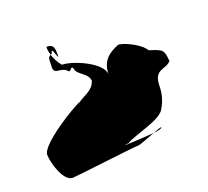

<svg xmlns="http://www.w3.org/2000/svg" viewBox="-93 -762 789 728"><g transform="rotate(-20 301.5 -397.5)"><path d="M23 -262C23 -228 48 -147 84 -147C99 -147 336 -177 358 -177C368 -177 404 -192 431 -202C399 -199 351 -197 311 -195C318 -197 324 -198 328 -198C360 -220 474 -239 490 -280C502 -299 512 -330 512 -358C512 -432 557 -410 580 -438C576 -483 575 -486 520 -503C501 -536 433 -564 418 -562C378 -546 346 -524 346 -468C346 -517 235 -564 192 -564C178 -580 170 -598 165 -614C154 -607 154 -609 153 -574C149 -533 182 -559 206 -534C216 -520 224 -562 231 -526C247 -502 274 -498 278 -469C268 -433 232 -426 207 -408C185 -402 23 -304 23 -262ZM161 -648C191 -648 190 -629 190 -599C186 -589 177 -648 171 -618C169 -616 167 -615 165 -614C159 -633 159 -648 161 -648ZM431 -202C450 -209 465 -215 465 -212C465 -208 452 -204 431 -202Z"/></g></svg>

Font: Alpina
Style: Regular
Weight: 400
Version: Version 0.9